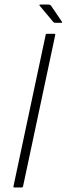

<svg xmlns="http://www.w3.org/2000/svg" viewBox="-20 -821 292 841"><path d="M81 -5Q80 0 75 0H42Q38 0 39 -5L180 -668Q180 -673 185 -673H218Q220 -673 221 -672Q222 -671 222 -668ZM221 -721Q219 -721 217.5 -722Q216 -723 214 -724L153 -797Q152 -799 153 -800Q154 -801 155 -801H193Q196 -801 198 -800Q200 -799 203 -797L251 -726Q252 -724 252 -722.5Q252 -721 248 -721Z"/></svg>

Font: Glory Thin ExtraLight
Style: Italic
Weight: 250
Italic angle: -12°
Version: Version 1.011